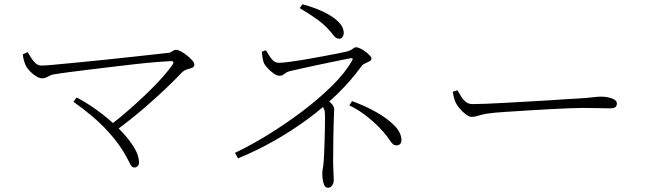

<svg xmlns="http://www.w3.org/2000/svg" viewBox="-20 -832 3040 902"><path d="M87 -577 110 -587Q117 -576 126 -561Q135 -546 147 -535Q159 -524 176 -524Q190 -524 234 -528Q278 -532 340 -538Q402 -544 470 -551Q538 -558 601 -565Q664 -572 710.5 -577Q757 -582 773 -584Q780 -585 785 -588.5Q790 -592 795.5 -595Q801 -598 807 -598Q816 -598 830 -590.5Q844 -583 858.5 -571.5Q873 -560 883 -548.5Q893 -537 893 -529Q893 -518 883.5 -514Q874 -510 860.5 -506.5Q847 -503 835 -492Q808 -463 761 -418Q714 -373 654 -321.5Q594 -270 526 -220L501 -246Q546 -281 591 -320.5Q636 -360 676 -399Q716 -438 746 -472Q776 -506 791 -529Q796 -537 794 -541Q792 -545 783 -545Q759 -544 715.5 -540.5Q672 -537 618 -531Q564 -525 506.5 -518Q449 -511 395.5 -504.5Q342 -498 300 -492.5Q258 -487 236 -483Q225 -482 215 -477Q205 -472 196.5 -468Q188 -464 179 -464Q166 -464 150 -473.5Q134 -483 121.5 -496.5Q109 -510 103 -520Q99 -528 94 -542.5Q89 -557 87 -577ZM340 -374Q387 -350 438.5 -312.5Q490 -275 534 -232Q578 -189 605.5 -146.5Q633 -104 633 -68Q633 -58 626.5 -51.5Q620 -45 611 -45Q601 -45 594 -57Q587 -69 575 -93Q563 -117 538 -152.5Q513 -188 468 -235Q440 -264 404 -293.5Q368 -323 325 -354Z M1401 -812Q1435 -803 1469.5 -789.5Q1504 -776 1532.5 -758.5Q1561 -741 1578 -720.5Q1595 -700 1595 -676Q1595 -667 1589.5 -658.5Q1584 -650 1573 -650Q1565 -650 1558.5 -654.5Q1552 -659 1546 -667Q1540 -675 1533 -683Q1508 -713 1472.5 -739Q1437 -765 1388 -794ZM1098 -88 1084 -114Q1158 -149 1240 -199.5Q1322 -250 1399.5 -308.5Q1477 -367 1538.5 -427.5Q1600 -488 1633 -545Q1638 -554 1636.5 -557Q1635 -560 1625 -558Q1613 -556 1586.5 -550.5Q1560 -545 1526 -538Q1492 -531 1457 -523.5Q1422 -516 1393 -509.5Q1364 -503 1347 -499Q1332 -496 1324 -490.5Q1316 -485 1310 -480.5Q1304 -476 1293 -476Q1282 -476 1267 -486Q1252 -496 1239.5 -509.5Q1227 -523 1221 -533Q1217 -541 1214 -558Q1211 -575 1210 -589L1229 -596Q1236 -586 1244 -572Q1252 -558 1263 -547.5Q1274 -537 1290 -537Q1307 -537 1341 -541.5Q1375 -546 1416 -553Q1457 -560 1497 -567.5Q1537 -575 1567.5 -581Q1598 -587 1610 -590Q1624 -594 1631 -598.5Q1638 -603 1642.5 -606.5Q1647 -610 1653 -610Q1661 -610 1673 -604Q1685 -598 1697 -589Q1709 -580 1717 -571.5Q1725 -563 1725 -557Q1725 -549 1716 -544Q1707 -539 1696 -534.5Q1685 -530 1679 -522Q1630 -454 1565.5 -391Q1501 -328 1425.5 -272.5Q1350 -217 1267 -170Q1184 -123 1098 -88ZM1507 -284Q1507 -308 1503 -318Q1499 -328 1489 -341L1513 -366Q1525 -357 1533 -349.5Q1541 -342 1545.5 -334.5Q1550 -327 1550 -318Q1550 -308 1549 -293.5Q1548 -279 1547.5 -253Q1547 -227 1546 -184Q1545 -141 1545 -73Q1545 -51 1546.5 -27Q1548 -3 1548 14Q1548 23 1545 31Q1542 39 1536 44.5Q1530 50 1520 50Q1509 50 1503.5 38Q1498 26 1496 10.5Q1494 -5 1494 -15Q1494 -29 1496.5 -39.5Q1499 -50 1501 -79Q1502 -90 1503 -116Q1504 -142 1505 -174Q1506 -206 1506.5 -236Q1507 -266 1507 -284ZM1634 -357Q1695 -335 1748 -305Q1801 -275 1833.5 -241.5Q1866 -208 1866 -173Q1866 -163 1860 -156Q1854 -149 1844 -149Q1832 -149 1825.5 -155.5Q1819 -162 1812 -172Q1789 -206 1758 -237Q1727 -268 1692 -294Q1657 -320 1621 -337Z M2129 -408Q2138 -392 2147.5 -377Q2157 -362 2169.5 -352.5Q2182 -343 2200 -343Q2221 -343 2262 -344.5Q2303 -346 2355 -349Q2407 -352 2461.5 -355Q2516 -358 2565 -361Q2614 -364 2648 -366.5Q2682 -369 2692 -369Q2742 -372 2764.5 -375Q2787 -378 2806 -378Q2821 -378 2838 -374.5Q2855 -371 2866.5 -364Q2878 -357 2878 -346Q2878 -336 2872 -329.5Q2866 -323 2843 -323Q2818 -323 2789.5 -324Q2761 -325 2718 -325Q2701 -325 2658.5 -323.5Q2616 -322 2561 -319Q2506 -316 2450.5 -312.5Q2395 -309 2349.5 -306Q2304 -303 2282 -300Q2257 -297 2242.5 -293Q2228 -289 2218 -286Q2208 -283 2195 -283Q2184 -283 2168 -295Q2152 -307 2138.5 -323.5Q2125 -340 2119 -354Q2114 -367 2111.5 -377.5Q2109 -388 2107 -401Z"/></svg>

Font: Source Han Serif JP VF
Style: Regular
Weight: 250
Designer: Ryoko NISHIZUKA 西塚涼子 (kana & ideographs); Frank Grießhammer (Latin, Greek & Cyrillic); Wenlong ZHANG 张文龙 (bopomofo); San
Foundry: Adobe
Version: Version 2.001;hotconv 1.1.0;makeotfexe 2.6.0